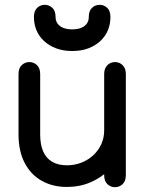

<svg xmlns="http://www.w3.org/2000/svg" viewBox="-20 -766 608 798"><path d="M147 -458Q147 -483 133.5 -495.5Q120 -508 102 -508Q84 -508 70.5 -495.5Q57 -483 57 -458Q57 -424 57 -379.5Q57 -335 57 -290Q57 -245 57 -207Q57 -138 82.5 -89Q108 -40 153.5 -14.5Q199 11 258 11Q311 11 355.5 -8Q400 -27 433 -59.5Q466 -92 484.5 -134.5Q503 -177 503 -224Q503 -242 503 -270.5Q503 -299 503 -332Q503 -365 503 -398Q503 -431 503 -458Q503 -478 494 -490Q485 -502 471.5 -506Q458 -510 444.5 -506Q431 -502 422 -490Q413 -478 413 -458Q413 -432 413 -394Q413 -356 413 -313Q413 -270 413 -228.5Q413 -187 413 -153Q413 -137 413 -119Q413 -101 413 -81Q413 -61 413 -38Q413 -13 426.5 -0.5Q440 12 458 12Q476 12 489.5 -0.5Q503 -13 503 -38Q503 -60 503 -76.5Q503 -93 503 -111Q503 -129 503 -153Q503 -176 503 -216Q503 -256 503 -302Q503 -348 503 -389.5Q503 -431 503 -458Q503 -478 494 -490Q485 -502 471.5 -506Q458 -510 444.5 -506Q431 -502 422 -490Q413 -478 413 -458Q413 -432 413 -397Q413 -362 413 -327Q413 -292 413 -264Q413 -236 413 -224Q413 -194 401.5 -168Q390 -142 369 -122Q348 -102 319.5 -90.5Q291 -79 258 -79Q222 -79 197 -93.5Q172 -108 159.5 -136.5Q147 -165 147 -207Q147 -253 147 -297Q147 -341 147 -382Q147 -423 147 -458ZM439 -695Q439 -721 425.5 -733.5Q412 -746 394 -746Q376 -746 362.5 -733.5Q349 -721 349 -695Q349 -679 340.5 -667.5Q332 -656 317 -650Q302 -644 280 -644Q259 -644 243.5 -650Q228 -656 219.5 -667.5Q211 -679 211 -695Q211 -721 197.5 -733.5Q184 -746 166 -746Q148 -746 134.5 -733.5Q121 -721 121 -695Q121 -666 131.5 -640.5Q142 -615 163 -595.5Q184 -576 213.5 -565Q243 -554 280 -554Q318 -554 347 -565Q376 -576 397 -595.5Q418 -615 428.5 -640.5Q439 -666 439 -695Z"/></svg>

Font: Tilt Neon
Style: Regular
Weight: 400
Designer: Andy Clymer
Foundry: Andy Clymer
Version: Version 1.000